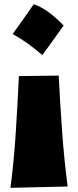

<svg xmlns="http://www.w3.org/2000/svg" viewBox="-20 -670 375 923"><path d="M142.5 -650Q183.8 -635 219.8 -607Q255.8 -579.1 285.9 -547.4Q261.2 -512.5 235.7 -477Q210.2 -441.6 183.3 -405.1Q152.1 -432.5 117.2 -458Q82.3 -483.5 41 -506.6Q94.1 -580.2 142.5 -650ZM30.3 232.9Q47.4 100.1 55.9 -34.4Q64.5 -168.9 70.8 -304.2L262.2 -306.6Q269 -171.4 278.6 -38.1Q288.1 95.2 305.2 226.6Z"/></svg>

Font: Pinar-FD Black
Style: Regular
Weight: 900
Designer: Amin Abedi
Version: Version 3.000